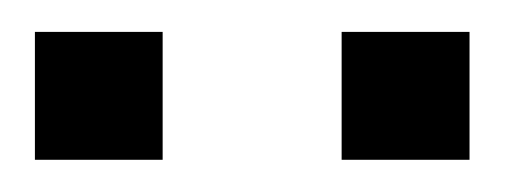

<svg xmlns="http://www.w3.org/2000/svg" viewBox="-20 -797 318 121"><path d="M82.5 -696.3H2V-776.9H82.5ZM275.9 -696.3H195.3V-776.9H275.9Z"/></svg>

Font: Saysettha OT
Style: Regular
Weight: 400
Designer: John M. Durdin and Silvain Dupertuis
Foundry: Lao Script for Windows
Version: Version 2.000